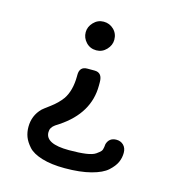

<svg xmlns="http://www.w3.org/2000/svg" viewBox="-95 -471 715 779"><g transform="rotate(15 262.5 -81.5)"><path d="M61 102.1Q61 54.2 94.2 21Q98.1 17.1 126.5 -3.9Q154.8 -24.9 172.9 -49.8Q197.8 -86.9 198.2 -147V-152.8Q198.2 -188 231 -188H261.2Q294.4 -188 293.9 -147V-133.8Q293.9 -17.6 180.2 58.1Q179.2 59.1 173.6 62.5Q168 65.9 166.5 66.9Q165 67.9 160.4 71.5Q155.8 75.2 153.8 77.6Q151.9 80.1 149.4 84Q147 87.9 146 92.5Q145 97.2 145 102.1Q145 150.9 244.1 150.9Q287.1 150.9 314.9 147Q342.8 143.1 355.5 134Q368.2 125 373 119.4Q377.9 113.8 379.4 101.8Q380.9 89.8 380.9 88.9Q389.6 60.1 419.9 60.1Q438 60.1 450 72Q461.9 84 461.9 104Q461.9 125 453.4 144Q444.8 163.1 423.3 182.6Q401.9 202.1 356.4 214.1Q311 226.1 246.1 226.1Q189.9 226.1 150.4 214.1Q110.8 202.1 93 182.1Q75.2 162.1 68.1 143.1Q61 124 61 102.1ZM186 -329.1Q186 -352.1 203.6 -370.6Q221.2 -389.2 246.1 -389.2Q271 -389.2 288.6 -372.1Q306.2 -355 306.2 -329.1Q306.2 -306.2 288.6 -287.6Q271 -269 246.1 -269Q220.2 -269 203.1 -287.1Q186 -305.2 186 -329.1Z"/></g></svg>

Font: CMU Typewriter Text
Style: Bold
Weight: 700
Version: Version 0.7.0